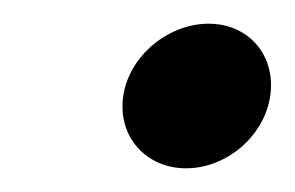

<svg xmlns="http://www.w3.org/2000/svg" viewBox="-20 -366 249 162"><path d="M84 -285C79 -251 103 -224 137 -224C171 -224 203 -251 208 -285C213 -319 190 -346 156 -346C122 -346 89 -319 84 -285Z"/></svg>

Font: Charger Pro
Style: ExtObl
Weight: 400
Designer: Jasper
Foundry: Cannot Into Space Fonts
Version: Version 1.09